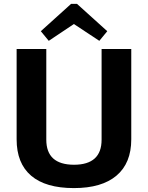

<svg xmlns="http://www.w3.org/2000/svg" viewBox="-20 -962 764 992"><path d="M231.9 -751 190.9 -800.8 347.2 -941.9H377.9L534.2 -800.8L493.2 -751L361.8 -837.9ZM361.8 9.8Q215.8 9.8 140.9 -54.2Q65.9 -118.2 65.9 -242.2V-709H219.2V-240.2Q219.2 -111.3 361.8 -110.8Q504.9 -110.8 504.9 -240.2V-709H658.2V-242.2Q658.2 -119.1 582 -54.7Q505.9 9.8 361.8 9.8Z"/></svg>

Font: Sarala
Style: Bold
Weight: 700
Designer: Andres Torresi
Foundry: Huerta Tipografica
Version: Version 1.004;PS 001.003;hotconv 1.0.70;makeotf.lib2.5.58329